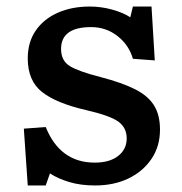

<svg xmlns="http://www.w3.org/2000/svg" viewBox="-20 -554 556 588"><path d="M65 14 53 -160 120 -165Q164 -56 270 -56Q316 -56 342 -76.5Q368 -97 368 -130Q368 -163 342.5 -181.5Q317 -200 243 -217Q152 -238 108.5 -272.5Q65 -307 65 -375Q65 -425 89.5 -460.5Q114 -496 157 -515Q200 -534 255 -534Q290 -534 324 -524.5Q358 -515 379 -501L387 -534H444L454 -369L387 -374Q375 -416 340 -443.5Q305 -471 259 -471Q167 -471 167 -404Q167 -368 194 -351.5Q221 -335 288 -318Q353 -301 393 -281Q433 -261 451.5 -231.5Q470 -202 470 -157Q470 -106 444 -67.5Q418 -29 373.5 -7.5Q329 14 271 14Q227 14 192 3.5Q157 -7 133 -23L120 14Z"/></svg>

Font: Literata 7pt Medium
Style: Regular
Weight: 500
Designer: Latin by Veronika Burian and Jose Scaglione. Greek by Irene Vlachou. Cyrillic by Vera Evstafieva.
Foundry: TypeTogether
Version: Version 3.002